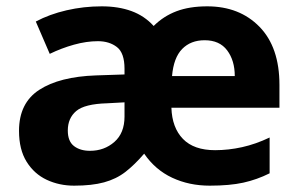

<svg xmlns="http://www.w3.org/2000/svg" viewBox="-20 -576 947 606"><path d="M634 -556Q736 -556 799 -491.5Q862 -427 862 -308V-236H521Q523 -173 557.5 -137.5Q592 -102 659 -102Q701 -102 744 -111.5Q787 -121 831 -142V-29Q791 -9 748 0.5Q705 10 642 10Q577 10 523.5 -15Q470 -40 435 -91Q405 -56 376 -33.5Q347 -11 308.5 -0.5Q270 10 214 10Q167 10 127.5 -8.5Q88 -27 64 -65.5Q40 -104 40 -163Q40 -251 104 -292.5Q168 -334 283 -338L373 -341V-359Q373 -409 349 -427.5Q325 -446 289 -446Q253 -446 213.5 -435Q174 -424 137 -406L93 -508Q136 -531 190 -543.5Q244 -556 301 -556Q354 -556 395 -541Q436 -526 465 -494Q496 -525 537 -540.5Q578 -556 634 -556ZM626 -449Q582 -449 555 -421.5Q528 -394 523 -336H721Q721 -385 697 -417Q673 -449 626 -449ZM318 -250Q247 -248 220.5 -225.5Q194 -203 194 -164Q194 -130 213.5 -115Q233 -100 264 -100Q309 -100 341 -128Q373 -156 373 -208V-253Z"/></svg>

Font: Noto Sans Meetei Mayek
Style: Bold
Weight: 700
Designer: Monotype Design Team and Neelakash Kshetrimayum
Foundry: Monotype Imaging Inc.
Version: Version 2.002; ttfautohint (v1.8.4.7-5d5b)